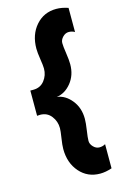

<svg xmlns="http://www.w3.org/2000/svg" viewBox="-137 -773 654 1037"><g transform="rotate(-15 190.0 -254.5)"><path d="M289 206Q219 206 174.5 155Q130 104 130 26Q130 4 136 -34Q142 -72 142 -88Q142 -126 119 -155.5Q96 -185 57 -185L40 -184V-325H57Q96 -325 119 -354Q142 -383 142 -421Q142 -437 136 -475Q130 -513 130 -535Q130 -613 174.5 -664Q219 -715 289 -715Q320 -715 355 -703V-568Q340 -577 321.5 -577Q303 -577 288 -561.5Q273 -546 273 -528Q273 -510 279 -470.5Q285 -431 285 -407Q285 -346 250.5 -303.5Q216 -261 169 -255Q216 -249 250.5 -206Q285 -163 285 -102Q285 -78 279 -38.5Q273 1 273 19Q273 37 288 52.5Q303 68 321.5 68Q340 68 355 59V194Q320 206 289 206Z"/></g></svg>

Font: Hind Mysuru
Style: Bold
Weight: 700
Designer: Manushi Parikh, Hitesh Malaviya
Foundry: Indian Type Foundry
Version: Version 0.703;PS 1.0;hotconv 1.0.86;makeotf.lib2.5.63406